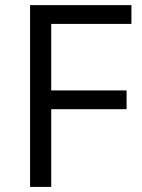

<svg xmlns="http://www.w3.org/2000/svg" viewBox="-20 -734 556 754"><path d="M181.2 0H98.1V-713.9H496.1V-640.1H181.2V-378.9H477.1V-305.2H181.2Z"/></svg>

Font: f01206874
Style: Regular
Weight: 400
Foundry: Ascender Corporation
Version: Version 1.10